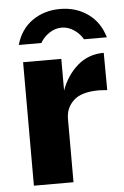

<svg xmlns="http://www.w3.org/2000/svg" viewBox="-53 -782 532 821"><g transform="rotate(-5 213.0 -371.5)"><path d="M59 -530H223V-394Q246 -458 293 -499Q340 -540 406 -540L407 -380Q381 -382 372 -382Q296 -382 262.5 -350.5Q229 -319 229 -272V0H59ZM327 -605Q313 -630 288 -646.5Q263 -663 236 -663Q208 -663 183 -646.5Q158 -630 144 -605H47Q66 -672 117 -707.5Q168 -743 236 -743Q304 -743 355 -707Q406 -671 425 -605Z"/></g></svg>

Font: Morrison
Style: Bold
Weight: 700
Designer: Pablo Impallari, Rodrigo Fuenzalida (Modified by Dan O. Williams)
Version: Version 0.03;June 6, 2019;FontCreator 11.5.0.2425 64-bit; tt